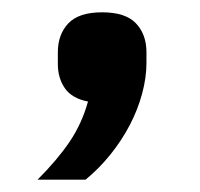

<svg xmlns="http://www.w3.org/2000/svg" viewBox="-20 -680 325 312"><path d="M146 -660Q184 -660 201 -642Q218 -624 218 -595V-578Q218 -554 211 -528Q204 -502 191 -477Q178 -452 159.5 -429Q141 -406 119 -388H41Q73 -420 93 -449.5Q113 -479 123 -515Q97 -520 85.5 -536.5Q74 -553 74 -576V-595Q74 -624 91 -642Q108 -660 146 -660Z"/></svg>

Font: IBM Plex Sans Hebrew Medium
Style: Regular
Weight: 500
Designer: Mike Abbink, Paul van der Laan, Pieter van Rosmalen, Yanek Iontef
Foundry: Bold Monday
Version: Version 1.2